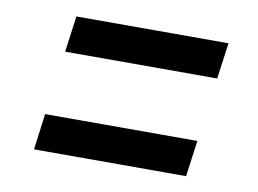

<svg xmlns="http://www.w3.org/2000/svg" viewBox="-50 -570 669 498"><g transform="rotate(10 284.5 -321.0)"><path d="M114.5 -500.5H515L502 -405.5H101.5ZM78.5 -237H479.5L466.5 -142H66Z"/></g></svg>

Font: Merriweather Black
Style: Italic
Weight: 900
Italic angle: -7.8°
Designer: Eben Sorkin
Foundry: Eben Sorkin
Version: Version 2.200;gftools[0.9.31]